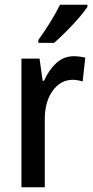

<svg xmlns="http://www.w3.org/2000/svg" viewBox="-20 -786 391 806"><path d="M290 -550Q301 -550 313.5 -548.5Q326 -547 338 -544L327 -444Q318 -447 306.5 -449Q295 -451 285 -451Q234 -451 200.5 -404Q167 -357 168 -281V0H70V-540H146L159 -447H165Q184 -491 215.5 -520.5Q247 -550 290 -550ZM347 -757Q334 -737 309 -708.5Q284 -680 256.5 -652.5Q229 -625 207 -606H141V-618Q167 -654 191 -693Q215 -732 232 -766H347Z"/></svg>

Font: Noto Sans Malayalam Condensed Medium
Style: Regular
Weight: 500
Width: 3
Designer: Jelle Bosma - Monotype Design Team
Foundry: Monotype Imaging Inc.
Version: Version 2.104; ttfautohint (v1.8.4.7-5d5b)